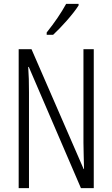

<svg xmlns="http://www.w3.org/2000/svg" viewBox="-20 -967 577 987"><path d="M384 -939V-947H320C293 -898 262 -853 220 -800V-788H253C293 -825 355 -893 384 -939ZM462 0V-714H409V-234C409 -200 411 -150 412 -98H410L142 -714H76V0H129V-493C129 -542 128 -582 125 -623H128L396 0Z"/></svg>

Font: Noto Sans Devanagari ExtraCondensed Light
Style: Regular
Weight: 300
Width: 2
Designer: Jelle Bosma - Monotype Design Team
Foundry: Monotype Imaging Inc.
Version: Version 2.004